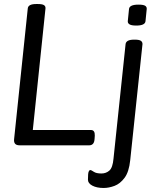

<svg xmlns="http://www.w3.org/2000/svg" viewBox="-20 -722 800 954"><path d="M77 0Q47 0 50 -30L118 -680Q120 -702 160 -702H168Q190 -702 198.5 -696.5Q207 -691 206 -680L143 -76H432Q452 -76 451 -48L450 -33Q449 -15 442 -7.5Q435 0 424 0ZM657 -595Q633 -595 623.5 -601Q614 -607 615 -617L621 -677Q623 -699 668 -699Q692 -699 701 -693.5Q710 -688 709 -677L703 -617Q701 -595 657 -595ZM495 212Q461 212 439 200.5Q417 189 417 171Q417 139 420.5 131Q424 123 428 123Q434 123 446 131.5Q458 140 484 140Q507 140 523.5 125.5Q540 111 544 66L604 -503Q607 -525 646 -525H650Q671 -525 679.5 -519.5Q688 -514 688 -503L627 74Q621 132 599 161.5Q577 191 549 201.5Q521 212 495 212Z"/></svg>

Font: Asap
Style: Italic
Weight: 400
Italic angle: -6°
Designer: Pablo Cosgaya
Foundry: Omnibus-Type
Version: Version 3.001; ttfautohint (v1.8.3)